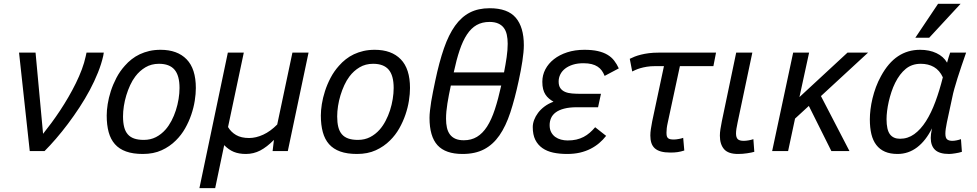

<svg xmlns="http://www.w3.org/2000/svg" viewBox="-20 -786 5085 999"><path d="M165 -512.2 204.1 -89.8Q224.6 -115.2 247.3 -146Q270 -176.8 292.5 -210.7Q314.9 -244.6 335.9 -280.8Q356.9 -316.9 374.8 -353.3Q392.6 -389.6 405.8 -424.8Q418.9 -460 425.8 -492.2L430.2 -512.2H520L517.1 -495.1Q507.8 -453.6 489.7 -408.4Q471.7 -363.3 447.3 -317.6Q422.9 -272 393.6 -227.3Q364.3 -182.6 333.3 -141.4Q302.2 -100.1 271.2 -64.2Q240.2 -28.3 211.9 0H134.8L79.1 -512.2Z M535.2 -185.1Q535.2 -211.4 540.3 -244.1Q545.4 -276.9 556.6 -311.8Q567.9 -346.7 585.7 -380.9Q603.5 -415 629.4 -443.8Q645.5 -462.4 664.8 -477.5Q684.1 -492.7 707.3 -503.7Q730.5 -514.6 757.3 -520.8Q784.2 -526.9 815.4 -526.9Q902.8 -526.9 950.9 -477.5Q999 -428.2 999 -328.1Q999 -297.9 993.4 -262Q987.8 -226.1 975.3 -189.5Q962.9 -152.8 943.1 -117.9Q923.3 -83 895 -55.2Q863.3 -23.4 821 -4.2Q778.8 15.1 723.1 15.1Q671.9 15.1 636 2.2Q600.1 -10.7 577.9 -35.9Q555.7 -61 545.4 -98.4Q535.2 -135.7 535.2 -185.1ZM620.1 -180.2Q620.1 -148.4 626 -125.2Q631.8 -102.1 644.8 -87.2Q657.7 -72.3 678.2 -65.2Q698.7 -58.1 728 -58.1Q763.2 -58.1 791.3 -72.5Q819.3 -86.9 841.3 -111.8Q858.4 -131.3 872.1 -157.2Q885.7 -183.1 895 -211.9Q904.3 -240.7 909.2 -270.8Q914.1 -300.8 914.1 -328.1Q914.1 -393.1 887.9 -423.6Q861.8 -454.1 807.1 -454.1Q767.6 -454.1 736.8 -435.8Q706.1 -417.5 684.1 -388.2Q668.9 -368.2 657.2 -342.8Q645.5 -317.4 637.2 -290Q628.9 -262.7 624.5 -234.4Q620.1 -206.1 620.1 -180.2Z M1477.5 0H1398.4L1405.3 -58.1Q1368.7 -21 1334 -2.9Q1299.3 15.1 1259.3 15.1Q1223.1 15.1 1196.5 4.2Q1169.9 -6.8 1146.5 -30.8L1099.6 192.9H1017.6L1165.5 -512.2H1248.5L1166.5 -125Q1181.6 -99.1 1208.3 -83.5Q1234.9 -67.9 1276.4 -67.9Q1311.5 -67.9 1349.4 -85.2Q1387.2 -102.5 1422.4 -138.2L1501.5 -512.2H1585.4Z M1649.4 -185.1Q1649.4 -211.4 1654.5 -244.1Q1659.7 -276.9 1670.9 -311.8Q1682.1 -346.7 1700 -380.9Q1717.8 -415 1743.7 -443.8Q1759.8 -462.4 1779.1 -477.5Q1798.3 -492.7 1821.5 -503.7Q1844.7 -514.6 1871.6 -520.8Q1898.4 -526.9 1929.7 -526.9Q2017.1 -526.9 2065.2 -477.5Q2113.3 -428.2 2113.3 -328.1Q2113.3 -297.9 2107.7 -262Q2102.1 -226.1 2089.6 -189.5Q2077.1 -152.8 2057.4 -117.9Q2037.6 -83 2009.3 -55.2Q1977.5 -23.4 1935.3 -4.2Q1893.1 15.1 1837.4 15.1Q1786.1 15.1 1750.2 2.2Q1714.4 -10.7 1692.1 -35.9Q1669.9 -61 1659.7 -98.4Q1649.4 -135.7 1649.4 -185.1ZM1734.4 -180.2Q1734.4 -148.4 1740.2 -125.2Q1746.1 -102.1 1759 -87.2Q1772 -72.3 1792.5 -65.2Q1813 -58.1 1842.3 -58.1Q1877.4 -58.1 1905.5 -72.5Q1933.6 -86.9 1955.6 -111.8Q1972.7 -131.3 1986.3 -157.2Q2000 -183.1 2009.3 -211.9Q2018.6 -240.7 2023.4 -270.8Q2028.3 -300.8 2028.3 -328.1Q2028.3 -393.1 2002.2 -423.6Q1976.1 -454.1 1921.4 -454.1Q1881.8 -454.1 1851.1 -435.8Q1820.3 -417.5 1798.3 -388.2Q1783.2 -368.2 1771.5 -342.8Q1759.8 -317.4 1751.5 -290Q1743.2 -262.7 1738.8 -234.4Q1734.4 -206.1 1734.4 -180.2Z M2602.5 -409.2Q2610.8 -451.2 2616.2 -488.8Q2621.6 -526.4 2621.6 -558.1Q2621.6 -584.5 2616.9 -605.5Q2612.3 -626.5 2601.3 -641.1Q2590.3 -655.8 2572 -663.8Q2553.7 -671.9 2526.9 -671.9Q2488.8 -671.9 2460.2 -655.8Q2431.6 -639.6 2409.9 -606.9Q2388.2 -574.2 2371.6 -524.9Q2355 -475.6 2340.8 -409.2ZM2527.8 -743.2Q2621.6 -743.2 2663.6 -693.8Q2705.6 -644.5 2705.6 -550.8Q2705.6 -533.7 2703.6 -512.7Q2701.7 -491.7 2698 -468Q2694.3 -444.3 2689.5 -418.2Q2684.6 -392.1 2678.7 -365.2Q2658.7 -272 2635.3 -200.7Q2611.8 -129.4 2578.6 -81.5Q2545.4 -33.7 2499 -9.3Q2452.6 15.1 2386.7 15.1Q2297.9 15.1 2256.3 -30.5Q2214.8 -76.2 2214.8 -172.9Q2214.8 -189.5 2217.3 -211.2Q2219.7 -232.9 2223.6 -257.8Q2227.5 -282.7 2233.2 -309.8Q2238.8 -336.9 2244.6 -365.2Q2265.1 -462.9 2289.8 -534.2Q2314.5 -605.5 2347.7 -651.9Q2380.9 -698.2 2424.6 -720.7Q2468.3 -743.2 2527.8 -743.2ZM2325.7 -340.8Q2314.9 -291 2307.9 -247.6Q2300.8 -204.1 2300.8 -168Q2300.8 -142.6 2305.4 -121.8Q2310.1 -101.1 2321 -86.4Q2332 -71.8 2349.6 -64Q2367.2 -56.2 2393.6 -56.2Q2432.1 -56.2 2461.7 -74Q2491.2 -91.8 2514.2 -127.4Q2537.1 -163.1 2554.7 -216.6Q2572.3 -270 2587.9 -340.8Z M3133.8 -79.1Q3117.7 -58.6 3097.7 -41.5Q3077.6 -24.4 3052.7 -11.7Q3027.8 1 2997.6 8.1Q2967.3 15.1 2930.7 15.1Q2891.1 15.1 2858.4 8.1Q2825.7 1 2802 -15.6Q2778.3 -32.2 2765.1 -58.8Q2752 -85.4 2752 -125Q2752 -142.6 2759 -161.6Q2766.1 -180.7 2779.5 -198.7Q2793 -216.8 2813.2 -231.9Q2833.5 -247.1 2859.9 -256.8Q2847.2 -264.2 2836.4 -273.2Q2825.7 -282.2 2817.9 -294.2Q2810.1 -306.2 2805.9 -322.5Q2801.8 -338.9 2801.8 -360.8Q2801.8 -395 2817.6 -425.3Q2833.5 -455.6 2862.1 -478Q2890.6 -500.5 2930.9 -513.7Q2971.2 -526.9 3020.5 -526.9Q3061 -526.9 3090.3 -520.3Q3119.6 -513.7 3140.6 -501.2Q3161.6 -488.8 3175.5 -470.7Q3189.5 -452.6 3199.7 -430.2L3126 -391.1Q3120.1 -406.2 3111.3 -418.5Q3102.5 -430.7 3089.6 -439.2Q3076.7 -447.8 3058.6 -452.4Q3040.5 -457 3015.6 -457Q2984.9 -457 2960.9 -449.5Q2937 -441.9 2920.4 -429Q2903.8 -416 2895.3 -398.7Q2886.7 -381.3 2886.7 -361.8Q2886.7 -339.8 2895.8 -327.1Q2904.8 -314.5 2920.2 -307.9Q2935.5 -301.3 2956.5 -299.6Q2977.5 -297.9 3001 -297.9H3106.9L3091.8 -228H2981.9Q2942.9 -228 2915.8 -220.9Q2888.7 -213.9 2871.8 -201.4Q2855 -189 2847.4 -171.9Q2839.8 -154.8 2839.8 -134.8Q2839.8 -113.3 2847.9 -98.1Q2856 -83 2869.1 -73.5Q2882.3 -64 2899.2 -59.6Q2916 -55.2 2933.6 -55.2Q2958.5 -55.2 2978.8 -59.8Q2999 -64.5 3016.4 -73.5Q3033.7 -82.5 3048.3 -95.2Q3063 -107.9 3076.7 -124Z M3691.9 -441.9H3517.6L3454.6 -148.9Q3450.7 -131.8 3449.2 -118.9Q3447.8 -106 3447.8 -96.2Q3447.8 -85.9 3449.2 -79.1Q3450.7 -72.3 3455.1 -67.9Q3459.5 -63.5 3467 -61.8Q3474.6 -60.1 3486.8 -60.1Q3491.2 -60.1 3497.6 -60.8Q3503.9 -61.5 3510.7 -62.7Q3517.6 -64 3523.9 -65.4Q3530.3 -66.9 3534.7 -68.8L3540.5 -2.9Q3522.5 2.9 3505.9 5.4Q3489.3 7.8 3468.8 7.8Q3439 7.8 3418.9 2.2Q3398.9 -3.4 3386.7 -14.6Q3374.5 -25.9 3369.1 -42.5Q3363.8 -59.1 3363.8 -81.1Q3363.8 -96.2 3366.5 -114.5Q3369.1 -132.8 3373.5 -154.8L3434.6 -441.9H3388.7Q3364.3 -441.9 3345.2 -438.7Q3326.2 -435.5 3311.5 -431.2Q3296.9 -426.8 3286.6 -422.1Q3276.4 -417.5 3269.5 -414.1L3256.8 -480Q3268.1 -485.8 3282.5 -491.5Q3296.9 -497.1 3315.2 -501.7Q3333.5 -506.3 3356.4 -509.3Q3379.4 -512.2 3407.7 -512.2H3705.6Z M3904.8 3.9Q3898.4 5.9 3888.7 7.8Q3878.9 9.8 3867.4 11.5Q3856 13.2 3843.8 14.2Q3831.5 15.1 3819.8 15.1Q3769 15.1 3747.3 -10Q3725.6 -35.2 3725.6 -80.1Q3725.6 -95.7 3728.5 -114.3Q3731.4 -132.8 3735.8 -154.8L3810.5 -512.2H3894.5L3817.9 -148.9Q3814 -130.9 3811.8 -116.7Q3809.6 -102.5 3809.6 -91.8Q3809.6 -70.8 3818.6 -62Q3827.6 -53.2 3849.6 -53.2Q3860.8 -53.2 3875 -55.7Q3889.2 -58.1 3899.9 -62Z M4305.7 0 4188.5 -234.9 4116.7 -168.9 4080.6 0H3997.6L4106.9 -512.2H4189.9L4139.6 -280.8L4389.6 -512.2H4496.6L4251.5 -286.1L4399.9 0Z M4984.9 3.9Q4978 6.3 4969 8.3Q4960 10.3 4950.7 11.7Q4941.4 13.2 4932.6 14.2Q4923.8 15.1 4918 15.1Q4868.2 15.1 4845.5 -6.1Q4822.8 -27.3 4822.8 -68.8Q4822.8 -75.7 4824.2 -89.1Q4825.7 -102.5 4829.1 -118.2Q4797.4 -54.2 4752 -19.5Q4706.5 15.1 4649.9 15.1Q4611.8 15.1 4584.5 3.2Q4557.1 -8.8 4539.6 -31.7Q4522 -54.7 4513.9 -88.1Q4505.9 -121.6 4505.9 -165Q4505.9 -189 4509.3 -217Q4512.7 -245.1 4519.8 -274.4Q4526.9 -303.7 4537.8 -333.3Q4548.8 -362.8 4564 -390.1Q4602.1 -460 4652.6 -493.4Q4703.1 -526.9 4767.1 -526.9Q4815.9 -526.9 4852.5 -509.5Q4889.2 -492.2 4907.7 -460Q4911.6 -474.1 4915.8 -487.8Q4919.9 -501.5 4923.8 -512.2H5006.8Q4994.6 -477.5 4983.2 -443.8Q4971.7 -410.2 4962.2 -379.9Q4952.6 -349.6 4945.6 -324.2Q4938.5 -298.8 4935.1 -280.8L4906.7 -148.9Q4902.8 -130.4 4900.9 -116Q4898.9 -101.6 4898.9 -90.8Q4898.9 -67.9 4908.4 -60.5Q4918 -53.2 4935.1 -53.2Q4944.8 -53.2 4957 -55.7Q4969.2 -58.1 4980 -62ZM4663.1 -64Q4703.6 -64 4737.1 -88.1Q4770.5 -112.3 4797.9 -155.3Q4825.2 -198.2 4846.9 -256.8Q4868.7 -315.4 4885.7 -383.8Q4868.7 -420.4 4839.4 -437.3Q4810.1 -454.1 4771 -454.1Q4725.1 -454.1 4693.1 -428Q4661.1 -401.9 4637.7 -355Q4626.5 -332.5 4618.2 -307.4Q4609.9 -282.2 4604.2 -257.3Q4598.6 -232.4 4595.7 -209Q4592.8 -185.5 4592.8 -166Q4592.8 -110.8 4610.4 -87.4Q4627.9 -64 4663.1 -64ZM4814.9 -589.8H4742.7L4860.8 -766.1H4978Z"/></svg>

Font: Clear Sans
Style: Italic
Weight: 400
Italic angle: -12°
Foundry: Intel Corporation
Version: Version 1.00